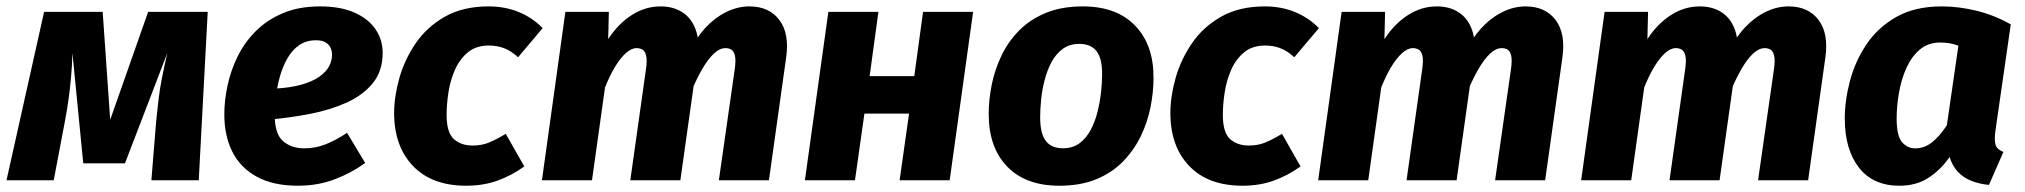

<svg xmlns="http://www.w3.org/2000/svg" viewBox="-30 -569 6390 606"><path d="M437.6 -531.6H625.6L597.3 0H447.8L463.1 -188.9Q467 -227 470.8 -258.1Q474.6 -289.2 481.2 -323Q487.8 -356.8 498 -401.4L364.4 -53.4H232.8L198.6 -401.6Q197.5 -359.8 194.1 -323.5Q190.8 -287.2 186.1 -253.8Q181.4 -220.4 174.8 -185.9L139.6 0H-9.5L109.2 -531.6H294.1L317.8 -190.9Z M980.2 -548.8Q1045.3 -548.8 1089.1 -529.1Q1133 -509.5 1155.4 -476.4Q1177.8 -443.3 1177.8 -402.4Q1177.8 -344.7 1146.7 -306.6Q1115.6 -268.4 1063.8 -245.1Q1012 -221.8 948.8 -209.6Q885.6 -197.4 821.8 -191.7L834 -289.1Q886.5 -291.8 922 -302Q957.4 -312.1 978.5 -327.3Q999.6 -342.5 1008.8 -360.1Q1018 -377.8 1018 -395.5Q1018 -407.2 1013.7 -417.5Q1009.3 -427.7 998.3 -434.8Q987.4 -441.9 967.5 -441.9Q936.3 -441.9 913.9 -426.2Q891.6 -410.5 876.8 -384.3Q862 -358.1 853.2 -326.7Q844.5 -295.2 840.8 -263.6Q837.1 -232 837.1 -205.9Q837.1 -146.2 863.4 -123.5Q889.7 -100.8 930.3 -100.8Q964.7 -100.8 996.7 -113.1Q1028.8 -125.4 1065.4 -149.8L1122.6 -54.6Q1079 -23 1026 -2.9Q973 17.2 910.2 17.2Q832.5 17.2 780.7 -11.1Q728.9 -39.3 703.4 -90Q678 -140.6 678 -207.9Q678 -250.9 688 -298.2Q697.9 -345.5 719.7 -390.2Q741.5 -434.8 777.1 -470.5Q812.6 -506.1 862.8 -527.4Q913 -548.8 980.2 -548.8Z M1512.2 -548.8Q1563.4 -548.8 1606.4 -531.4Q1649.5 -514 1682.8 -480.3L1605.1 -388.2Q1583.1 -408.6 1561 -416.9Q1539 -425.3 1513.2 -425.3Q1473 -425.3 1447.1 -404.1Q1421.3 -383 1406.3 -349.5Q1391.4 -316 1385.5 -278.1Q1379.6 -240.3 1379.6 -206.4Q1379.6 -151.1 1402.2 -130.3Q1424.9 -109.6 1461.9 -109.6Q1490.4 -109.6 1513.8 -119.3Q1537.3 -129 1566.3 -146.7L1624.8 -43.7Q1585.1 -15 1540.2 1.1Q1495.3 17.2 1441.6 17.2Q1333.2 17.2 1273.6 -45Q1214 -107.2 1214 -212.1Q1214 -264.1 1230.4 -322.4Q1246.9 -380.8 1282 -432.3Q1317 -483.8 1374.2 -516.3Q1431.4 -548.8 1512.2 -548.8Z M2055.1 -548.8Q2095.6 -548.8 2124.4 -529.8Q2153.3 -510.8 2166.1 -474.4Q2179 -438.1 2171.7 -385.7L2117.4 0H1959.4L2008.8 -350.4Q2012.8 -378.1 2009.6 -392.5Q2006.3 -407 1998.3 -412.1Q1990.3 -417.1 1979.1 -417.1Q1962.8 -417.1 1945.3 -401.3Q1927.8 -385.5 1911.2 -358.1Q1894.7 -330.6 1879.6 -293.2L1838.5 0H1680.5L1754.5 -531.6H1891.7L1889.6 -445.5Q1921 -493.9 1963.7 -521.3Q2006.3 -548.8 2055.1 -548.8ZM2335.3 -548.8Q2397.5 -548.8 2429.9 -505.9Q2462.2 -463 2451.2 -386.7L2396.9 0H2238.9L2289 -350.4Q2293 -378.1 2289.8 -392.5Q2286.5 -407 2278.8 -412.1Q2271.2 -417.1 2260 -417.1Q2241.7 -417.1 2223.4 -400.1Q2205.2 -383.1 2187.7 -353.3Q2170.2 -323.4 2153.4 -284.1L2145.1 -403.3Q2165.3 -447.2 2195.2 -479.9Q2225.2 -512.6 2261.4 -530.7Q2297.7 -548.8 2335.3 -548.8Z M2967.4 0H2809.4L2839.2 -210.5H2698.3L2668.5 0H2510.5L2584.5 -531.6H2742.5L2714.8 -328.8H2855.7L2883.4 -531.6H3041.4Z M3313.4 17.2Q3207.6 17.2 3149.1 -43.1Q3090.6 -103.4 3090.6 -209.3Q3090.6 -254.1 3100.1 -301.4Q3109.6 -348.7 3130.7 -393Q3151.8 -437.3 3186.4 -472.5Q3221 -507.7 3270.8 -528.2Q3320.5 -548.8 3387.7 -548.8Q3494.2 -548.8 3552.8 -488Q3611.5 -427.2 3610.8 -322.3Q3610.8 -278.4 3601.3 -230.8Q3591.9 -183.2 3570.6 -139.2Q3549.3 -95.2 3514.9 -59.7Q3480.5 -24.2 3430.6 -3.5Q3380.7 17.2 3313.4 17.2ZM3324.9 -101Q3356.1 -101 3377.5 -117.1Q3398.9 -133.1 3412.7 -159.4Q3426.5 -185.6 3434.1 -216.2Q3441.7 -246.9 3445.1 -277.5Q3448.5 -308.2 3448.5 -332.3Q3449.1 -384.4 3431 -407.5Q3413 -430.5 3376.2 -430.5Q3345.7 -430.5 3324 -414.5Q3302.3 -398.4 3288.4 -372.2Q3274.6 -345.9 3266.9 -315.3Q3259.1 -284.7 3256 -254Q3253 -223.4 3253 -199.3Q3253 -147.2 3270.9 -124.1Q3288.8 -101 3324.9 -101Z M3962.2 -548.8Q4013.4 -548.8 4056.4 -531.4Q4099.5 -514 4132.8 -480.3L4055.1 -388.2Q4033.1 -408.6 4011 -416.9Q3989 -425.3 3963.2 -425.3Q3923 -425.3 3897.1 -404.1Q3871.3 -383 3856.3 -349.5Q3841.4 -316 3835.5 -278.1Q3829.6 -240.3 3829.6 -206.4Q3829.6 -151.1 3852.2 -130.3Q3874.9 -109.6 3911.9 -109.6Q3940.4 -109.6 3963.8 -119.3Q3987.3 -129 4016.3 -146.7L4074.8 -43.7Q4035.1 -15 3990.2 1.1Q3945.3 17.2 3891.6 17.2Q3783.2 17.2 3723.6 -45Q3664 -107.2 3664 -212.1Q3664 -264.1 3680.4 -322.4Q3696.9 -380.8 3732 -432.3Q3767 -483.8 3824.2 -516.3Q3881.4 -548.8 3962.2 -548.8Z M4505.1 -548.8Q4545.6 -548.8 4574.4 -529.8Q4603.3 -510.8 4616.1 -474.4Q4629 -438.1 4621.7 -385.7L4567.4 0H4409.4L4458.8 -350.4Q4462.8 -378.1 4459.6 -392.5Q4456.3 -407 4448.3 -412.1Q4440.3 -417.1 4429.1 -417.1Q4412.8 -417.1 4395.3 -401.3Q4377.8 -385.5 4361.2 -358.1Q4344.7 -330.6 4329.6 -293.2L4288.5 0H4130.5L4204.5 -531.6H4341.7L4339.6 -445.5Q4371 -493.9 4413.7 -521.3Q4456.3 -548.8 4505.1 -548.8ZM4785.3 -548.8Q4847.5 -548.8 4879.9 -505.9Q4912.2 -463 4901.2 -386.7L4846.9 0H4688.9L4739 -350.4Q4743 -378.1 4739.8 -392.5Q4736.5 -407 4728.8 -412.1Q4721.2 -417.1 4710 -417.1Q4691.7 -417.1 4673.4 -400.1Q4655.2 -383.1 4637.7 -353.3Q4620.2 -323.4 4603.4 -284.1L4595.1 -403.3Q4615.3 -447.2 4645.2 -479.9Q4675.2 -512.6 4711.4 -530.7Q4747.7 -548.8 4785.3 -548.8Z M5335.1 -548.8Q5375.6 -548.8 5404.4 -529.8Q5433.3 -510.8 5446.1 -474.4Q5459 -438.1 5451.7 -385.7L5397.4 0H5239.4L5288.8 -350.4Q5292.8 -378.1 5289.6 -392.5Q5286.3 -407 5278.3 -412.1Q5270.3 -417.1 5259.1 -417.1Q5242.8 -417.1 5225.3 -401.3Q5207.8 -385.5 5191.2 -358.1Q5174.7 -330.6 5159.6 -293.2L5118.5 0H4960.5L5034.5 -531.6H5171.7L5169.6 -445.5Q5201 -493.9 5243.7 -521.3Q5286.3 -548.8 5335.1 -548.8ZM5615.3 -548.8Q5677.5 -548.8 5709.9 -505.9Q5742.2 -463 5731.2 -386.7L5676.9 0H5518.9L5569 -350.4Q5573 -378.1 5569.8 -392.5Q5566.5 -407 5558.8 -412.1Q5551.2 -417.1 5540 -417.1Q5521.7 -417.1 5503.4 -400.1Q5485.2 -383.1 5467.7 -353.3Q5450.2 -323.4 5433.4 -284.1L5425.1 -403.3Q5445.3 -447.2 5475.2 -479.9Q5505.2 -512.6 5541.4 -530.7Q5577.7 -548.8 5615.3 -548.8Z M6098.3 -548.8Q6152.6 -548.8 6208.8 -535Q6265 -521.2 6316.5 -492L6267.7 -153.8Q6264.4 -127.8 6268.3 -112.9Q6272.1 -98.1 6293.2 -89.4L6247.7 14.6Q6218.5 11.9 6192.9 2.1Q6167.4 -7.7 6149.7 -26.6Q6132 -45.4 6123.5 -73.4Q6095.7 -33.4 6057.2 -8.1Q6018.7 17.2 5965.2 17.2Q5881.6 17.2 5837.1 -40.2Q5792.6 -97.7 5792.6 -194.6Q5792.6 -251.8 5808.9 -313.6Q5825.2 -375.4 5861 -428.9Q5896.8 -482.4 5955.5 -515.6Q6014.2 -548.8 6098.3 -548.8ZM6093.8 -434.8Q6055.6 -434.8 6029.2 -412.4Q6002.8 -389.9 5986.6 -353.5Q5970.5 -317 5963.4 -275Q5956.3 -233 5956.3 -194.9Q5956.3 -139.9 5973.3 -120.3Q5990.3 -100.7 6015.4 -100.7Q6043.8 -100.7 6068 -119.9Q6092.2 -139.1 6114.8 -173.6L6151.2 -424.9Q6136.7 -430 6123.7 -432.4Q6110.7 -434.8 6093.8 -434.8Z"/></svg>

Font: Fira Sans Variable
Style: Italic
Weight: 397
Italic angle: -8°
Designer: Carrois Corporate & Edenspiekermann AG
Foundry: Carrois Corporate GbR & Edenspiekermann AG
Version: Version 4.202